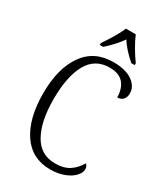

<svg xmlns="http://www.w3.org/2000/svg" viewBox="-227 -1025 976 1129"><g transform="rotate(30 260.5 -460.0)"><path d="M50 -358Q50 -527 119 -625Q188 -723 317 -723Q400 -723 446 -691Q492 -659 492 -611Q492 -584 477.5 -569Q463 -554 439 -554Q439 -613 409 -648.5Q379 -684 314 -684Q215 -684 167.5 -598Q120 -512 120 -358Q120 -209 168.5 -122Q217 -35 315 -35Q375 -35 412 -59.5Q449 -84 473 -126Q488 -116 488 -93Q488 -71 466.5 -47Q445 -23 404 -6.5Q363 10 308 10Q184 10 117 -89Q50 -188 50 -358ZM196 -783Q219 -816 244 -857.5Q269 -899 281 -930H348Q361 -898 385.5 -856Q410 -814 433 -783V-770H410Q348 -824 315 -876Q282 -827 219 -770H196Z"/></g></svg>

Font: Noto Serif NarrowLight
Style: Regular
Weight: 300
Width: 4
Designer: Monotype Design Team
Foundry: Monotype Imaging Inc.
Version: Version 1.001